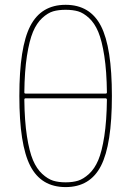

<svg xmlns="http://www.w3.org/2000/svg" viewBox="-20 -760 540 790"><path d="M85 -355.5Q80.1 -355.5 80.1 -349.6Q81.1 -262.7 90.8 -199.7Q100.6 -136.7 115.7 -101.1Q130.9 -65.4 153.8 -44.4Q176.8 -23.4 198.7 -16.6Q220.7 -9.8 250 -9.8Q279.3 -9.8 301.3 -16.6Q323.2 -23.4 346.2 -44.4Q369.1 -65.4 384.3 -101.1Q399.4 -136.7 409.2 -199.7Q418.9 -262.7 419.9 -349.6Q419.9 -354.5 415 -355.5ZM80.1 -379.9Q80.1 -375 85 -375H415Q419.9 -375 419.9 -379.9Q418.9 -466.8 409.2 -529.8Q399.4 -592.8 384.3 -628.9Q369.1 -665 346.2 -686Q323.2 -707 301.3 -713.4Q279.3 -719.7 250 -719.7Q220.7 -719.7 198.7 -713.4Q176.8 -707 153.8 -686Q130.9 -665 115.7 -628.9Q100.6 -592.8 90.8 -529.8Q81.1 -466.8 80.1 -379.9ZM395.5 -77.6Q350.6 9.8 250 9.8Q149.4 9.8 104.5 -77.6Q59.6 -165 59.6 -365.2Q59.6 -565.4 104.5 -652.8Q149.4 -740.2 250 -740.2Q350.6 -740.2 395.5 -652.8Q440.4 -565.4 440.4 -365.2Q440.4 -165 395.5 -77.6Z"/></svg>

Font: Rounded-X Mgen+ 1mn thin
Style: Regular
Weight: 100
Designer: [Source Han Sans]
Ryoko NISHIZUKA  (kana & ideographs); Paul D. Hunt (Latin, Greek & Cyrillic); Wenlong ZHANG  (bopomofo
Version: Version 1.059.20150602